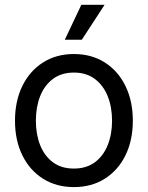

<svg xmlns="http://www.w3.org/2000/svg" viewBox="-20 -762 611 794"><path d="M285.6 11.7Q212.9 11.7 158 -22.9Q103 -57.6 72.5 -119.6Q42 -181.6 42 -262.7Q42 -344.2 72.5 -406.5Q103 -468.8 158 -503.7Q212.9 -538.6 285.6 -538.6Q358.4 -538.6 413.3 -503.7Q468.3 -468.8 498.8 -406.5Q529.3 -344.2 529.3 -262.7Q529.3 -181.6 498.8 -119.6Q468.3 -57.6 413.3 -22.9Q358.4 11.7 285.6 11.7ZM285.6 -64.9Q336.9 -64.9 372.1 -90.8Q407.2 -116.7 425.3 -161.6Q443.4 -206.5 443.4 -262.7Q443.4 -319.3 425.3 -364.3Q407.2 -409.2 372.1 -435.5Q336.9 -461.9 285.6 -461.9Q234.4 -461.9 199.2 -435.8Q164.1 -409.7 146.2 -364.7Q128.4 -319.8 128.4 -262.7Q128.4 -206.1 146.2 -161.4Q164.1 -116.7 199 -90.8Q233.9 -64.9 285.6 -64.9ZM248 -597.7 316.4 -742.2H412.6L318.4 -597.7Z"/></svg>

Font: Inter 24pt
Style: Regular
Weight: 400
Designer: Rasmus Andersson
Foundry: rsms
Version: Version 4.001;git-66647c0bb